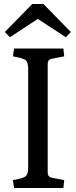

<svg xmlns="http://www.w3.org/2000/svg" viewBox="-20 -934 377 954"><path d="M50 0 44 -39Q97 -48 108.5 -59Q120 -70 120 -101V-592Q120 -623 108.5 -634Q97 -645 44 -654L50 -693H295L299 -654L237 -642Q217 -638 217 -616V-77Q217 -55 237 -51L299 -39L295 0ZM307 -749 168 -840 29 -749 4 -775 140 -914H196L332 -775Z"/></svg>

Font: Poly
Style: Regular
Weight: 400
Designer: Jos Nicols Silva Schwarzenberg
Foundry: Jose Nicolas Silva Schwarzenberg
Version: Version 1.001